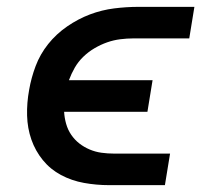

<svg xmlns="http://www.w3.org/2000/svg" viewBox="-20 -540 640 560"><path d="M461 0H298Q261 0 225 -6.5Q189 -13 158 -29.5Q127 -46 105 -73Q83 -100 71.5 -133Q60 -166 59 -203Q58 -240 65 -278Q71 -313 84 -347.5Q97 -382 120.5 -411.5Q144 -441 176 -463Q208 -485 242.5 -498Q277 -511 313 -515.5Q349 -520 384 -520H547L532 -428H369Q350 -428 330.5 -425.5Q311 -423 292.5 -416.5Q274 -410 256 -399.5Q238 -389 223 -374.5Q208 -360 198 -342.5Q188 -325 181 -306H425L410 -214H167Q168 -196 173 -178.5Q178 -161 188 -146.5Q198 -132 211.5 -121.5Q225 -111 241.5 -104Q258 -97 276 -94.5Q294 -92 313 -92H476Z"/></svg>

Font: Iosevka Aile Semibold Oblique
Style: Regular
Weight: 600
Italic angle: -9°
Designer: Belleve Invis
Foundry: Belleve Invis
Version: Version 31.1.0; ttfautohint (v1.8.4)